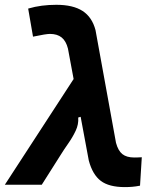

<svg xmlns="http://www.w3.org/2000/svg" viewBox="-41 -762 647 792"><path d="M474.1 9.8Q408.7 9.8 374.8 -15.9Q340.8 -41.5 325.2 -100.1L239.3 -561.5Q231.4 -592.8 213.4 -607.4Q195.3 -622.1 165 -622.1Q157.2 -622.1 140.1 -619.4Q123 -616.7 95.2 -610.8L75.2 -726.6Q103.5 -734.9 131.8 -738.5Q160.2 -742.2 191.4 -742.2Q260.3 -742.2 299.6 -716.8Q338.9 -691.4 353 -637.7L437.5 -172.9Q446.3 -140.1 463.9 -126.2Q481.4 -112.3 513.2 -112.3Q518.1 -112.3 525.1 -112.5Q532.2 -112.8 543.9 -113.3L536.6 3.9Q519.5 7.3 504.9 8.5Q490.2 9.8 474.1 9.8ZM-21 0 280.8 -463.9 351.6 -297.4 281.7 -277.3Q283.7 -249 271.2 -222.7Q258.8 -196.3 241 -170.9Q223.1 -145.5 208 -121.1L131.3 0Z"/></svg>

Font: Cascadia Code PL
Style: Italic
Weight: 400
Italic angle: -10°
Monospace: yes
Designer: Aaron Bell
Foundry: Saja Typeworks
Version: Version 2404.023